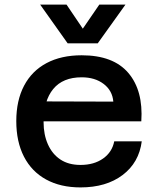

<svg xmlns="http://www.w3.org/2000/svg" viewBox="-20 -805 690 837"><path d="M331 12Q244 12 181 -22.5Q118 -57 84.5 -122Q51 -187 51 -277Q51 -367 85 -431.5Q119 -496 183 -530Q247 -564 336 -564Q474 -564 539.5 -487Q605 -410 596 -276H146L147 -363L474 -362Q470 -410 432 -439Q394 -468 336 -468Q254 -468 212 -417Q170 -366 170 -272Q170 -218 189 -175.5Q208 -133 243.5 -109.5Q279 -86 331 -86Q390 -86 429.5 -114Q469 -142 478 -189H598Q586 -96 514.5 -42Q443 12 331 12ZM155 -785H270L341 -680L413 -785H527L406 -616H275Z"/></svg>

Font: Azeret Mono Medium
Style: Regular
Weight: 500
Designer: Martin Vácha
Foundry: Displaay
Version: Version 1.002